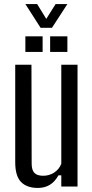

<svg xmlns="http://www.w3.org/2000/svg" viewBox="-20 -919 455 946"><path d="M167 7Q112 7 83.5 -22.5Q55 -52 55 -120V-600H135L136 -113Q136 -81 149.5 -67Q163 -53 193 -53Q222 -53 246.5 -68.5Q271 -84 282 -112V-600H362V0H282V-55H268Q250 -23 225 -8Q200 7 167 7ZM227 -663V-740H312V-663ZM105 -663V-740H190V-663ZM105 -899H163L208 -826L254 -899H312L236 -782H180Z"/></svg>

Font: Big Shoulders Text
Style: Regular
Weight: 400
Designer: Patric King
Foundry: XO Type Co
Version: Version 1.000; ttfautohint (v1.8.2)